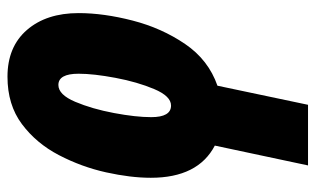

<svg xmlns="http://www.w3.org/2000/svg" viewBox="-185 -418 843 513"><g transform="rotate(-90 236.5 -161.5)"><path d="M51 240H213L264 -2Q333 -26 375.5 -88.5Q418 -151 438 -228.5Q458 -306 458 -373Q458 -459 413 -511Q368 -563 288 -563Q213 -563 161.5 -524.5Q110 -486 78.5 -425.5Q47 -365 32.5 -299.5Q18 -234 18 -180Q18 -54 104 -9ZM211 -126Q180 -126 180 -179Q180 -220 191 -278.5Q202 -337 221 -382Q240 -427 266 -427Q296 -427 296 -373Q296 -333 285 -274.5Q274 -216 255 -171Q236 -126 211 -126Z"/></g></svg>

Font: Noto Sans Display Condensed Black
Style: Italic
Weight: 900
Width: 3
Italic angle: -192°
Designer: Monotype Design Team
Foundry: Monotype Imaging Inc.
Version: Version 1.900